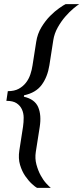

<svg xmlns="http://www.w3.org/2000/svg" viewBox="-20 -763 405 933"><path d="M160 150Q152 146 135.5 131Q119 116 103 93Q87 70 77.5 38.5Q68 7 74 -32L92 -148Q95 -169 95 -191Q95 -213 86.5 -231.5Q78 -250 60.5 -261.5Q43 -273 11 -273L18 -320Q50 -320 71 -331.5Q92 -343 106 -361Q120 -379 127.5 -401.5Q135 -424 138 -445L156 -560Q162 -599 181.5 -631Q201 -663 224 -686Q247 -709 268.5 -724Q290 -739 299 -743H365Q355 -737 336 -721Q317 -705 297 -682Q277 -659 260.5 -629.5Q244 -600 239 -568L220 -446Q211 -389 182.5 -350.5Q154 -312 97 -300L96 -293Q149 -281 165.5 -242.5Q182 -204 173 -146L154 -25Q149 7 157 36.5Q165 66 177.5 89Q190 112 204.5 128Q219 144 227 150Z"/></svg>

Font: Azeri Sans
Style: Italic
Weight: 400
Designer: Hector Gatti & Omnibus-Type (original fonts) / Cristiano Sobral (main changes and remastering)
Foundry: Omnibus-Type
Version: Version 0.07;August 21, 2020;FontCreator 13.0.0.2681 64-bit;